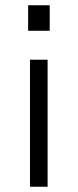

<svg xmlns="http://www.w3.org/2000/svg" viewBox="-20 -538 295 730"><path d="M87 -421V-518H169V-421ZM94 172V-311H161V172Z"/></svg>

Font: Oxanium ExtraLight Light
Style: Regular
Weight: 300
Version: Version 2.000